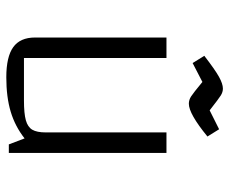

<svg xmlns="http://www.w3.org/2000/svg" viewBox="-79 -640 727 609"><g transform="rotate(90 284.5 -335.5)"><path d="M465 0H438L419 -50Q381 -20 334.5 -6Q288 8 225 8Q160 8 129.5 -14Q99 -36 99 -83V-500H164V-48H299Q340 -48 361.5 -54Q383 -60 391.5 -74.5Q400 -89 400 -117V-500H465ZM240 -614 180 -583 157 -620Q201 -654 223.5 -666.5Q246 -679 261 -679Q272 -679 282.5 -672.5Q293 -666 330 -637L390 -667L413 -630Q341 -571 309 -571Q297 -571 286 -578Q275 -585 240 -614Z"/></g></svg>

Font: Changa ExtraLight
Style: Regular
Weight: 275
Designer: Eduardo Rodriguez Tunni
Foundry: Eduardo Rodriguez Tunni
Version: Version 2.002; ttfautohint (v1.5) -l 8 -r 50 -G 200 -x 14 -H